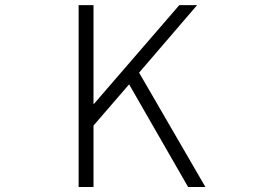

<svg xmlns="http://www.w3.org/2000/svg" viewBox="-20 -749 1040 769"><path d="M294.9 0V-728.5H354.5V-333H356.4L698.2 -728.5H769.5L537.1 -458L802.7 0H733.4L497.1 -411.1L354.5 -246.1V0Z"/></svg>

Font: GenEi Gothic M Light
Style: Regular
Weight: 300
Designer: o_tamon (Modified); [Source Han Sans]
Ryoko NISHIZUKA  (kana & ideographs); Paul D. Hunt (Latin, Greek & Cyrillic); Wenl
Version: Version 1.1a;Original Version 1.004